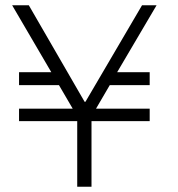

<svg xmlns="http://www.w3.org/2000/svg" viewBox="-20 -706 674 726"><path d="M572 -686 423 -433H546V-384H395L343 -295H546V-248H326V0H272V-248H52V-295H255L203 -384H52V-433H174L26 -686H89L300 -321H303L517 -686Z"/></svg>

Font: Chivo Thin
Style: Regular
Weight: 100
Designer: Hector Gatti
Foundry: Omnibus-Type
Version: Version 1.007